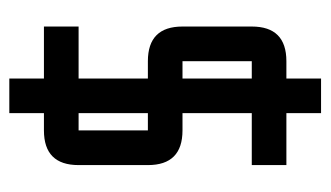

<svg xmlns="http://www.w3.org/2000/svg" viewBox="-166 -544 699 406"><g transform="rotate(90 183.0 -341.5)"><path d="M329.6 -524.9H219.7V-378.4H256.3Q329.6 -378.4 329.6 -305.2V-158.7Q329.6 -85.4 256.3 -85.4H219.7V-12.2H146.5V-85.4H36.6V-158.7H146.5V-305.2H109.9Q36.6 -305.2 36.6 -378.4V-524.9Q36.6 -598.1 109.9 -598.1H146.5V-671.4H219.7V-598.1H329.6ZM146.5 -524.9H109.9V-378.4H146.5ZM256.3 -305.2H219.7V-158.7H256.3Z"/></g></svg>

Font: BabelStone Khitan Seals
Style: Regular
Weight: 400
Designer: Andrew West
Foundry: BabelStone
Version: Version 1.004